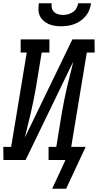

<svg xmlns="http://www.w3.org/2000/svg" viewBox="-44 -975 597 1170"><path d="M329 -815Q309 -815 289.5 -818Q270 -821 252.5 -828.5Q235 -836 221 -848.5Q207 -861 199 -878Q191 -895 190.5 -915Q190 -935 193 -955H271Q268 -940 272 -925.5Q276 -911 286 -901.5Q296 -892 310.5 -888Q325 -884 340 -884Q355 -884 370.5 -888Q386 -892 400 -901.5Q414 -911 422 -925.5Q430 -940 433 -955H511Q508 -935 500.5 -915Q493 -895 479 -878Q465 -861 447 -848.5Q429 -836 409.5 -828.5Q390 -821 369.5 -818Q349 -815 329 -815ZM274 175 355 0H252V-80H299L334 -294Q341 -332 348.5 -370.5Q356 -409 365 -447Q374 -485 384 -523Q394 -561 402 -599L112 0H-23L-24 -80H24L119 -655H82V-735H257V-655H210L175 -441Q168 -403 160.5 -364.5Q153 -326 144 -288Q135 -250 125.5 -212Q116 -174 107 -136L397 -735H532L533 -655H485L390 -80H478L359 175Z"/></svg>

Font: Iosevka Curly Slab Medium
Style: Italic
Weight: 500
Italic angle: -9°
Monospace: yes
Designer: Belleve Invis
Foundry: Belleve Invis
Version: Version 22.1.2; ttfautohint (v1.8.4)